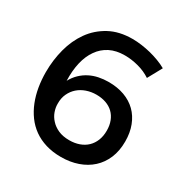

<svg xmlns="http://www.w3.org/2000/svg" viewBox="-162 -843 959 987"><g transform="rotate(30 317.0 -350.0)"><path d="M510 -568Q477 -590 435.8 -601Q394.5 -612 355 -612Q303.5 -612 266.2 -593Q229 -574 205 -539.5Q180.5 -505 169.2 -456.5Q158 -408 160 -349Q175 -376.5 195.5 -396Q216 -415.5 240.5 -428Q265 -440.5 293 -446.2Q321 -452 351 -452Q403 -452 444.8 -436.8Q486.5 -421.5 515.8 -392.8Q545 -364 561 -322.5Q577 -281 577 -229Q577 -173.5 558.8 -130Q540.5 -86.5 507.5 -56.5Q474.5 -26.5 429.2 -10.8Q384 5 330 5Q280 5 239.2 -7.5Q198.5 -20 167 -42.5Q135.5 -65 112.5 -96.5Q89.5 -128 74.5 -165.8Q59.5 -203.5 52.2 -246.5Q45 -289.5 45 -335Q45 -406 62.5 -472.5Q80 -539 116.8 -590.8Q153.5 -642.5 210.8 -673.8Q268 -705 347 -705Q372.5 -705 400 -701.2Q427.5 -697.5 454.8 -690.8Q482 -684 508 -674.2Q534 -664.5 556 -652ZM329 -364Q298.5 -364 271 -354.5Q243.5 -345 223 -327Q202.5 -309 190.5 -283.2Q178.5 -257.5 179 -225Q178.5 -202 187 -178Q195.5 -154 213.5 -135Q231 -115.5 258.5 -103.2Q286 -91 324 -91Q356 -91 382.5 -100.5Q409 -110 427.8 -128Q446.5 -146 456.8 -171.8Q467 -197.5 467 -230Q467 -261.5 457.2 -286.5Q447.5 -311.5 429.5 -328.8Q411.5 -346 386 -355Q360.5 -364 329 -364Z"/></g></svg>

Font: Argentum Sans
Style: Regular
Weight: 400
Designer: Julieta Ulanovsky, Owen Earl, Chris M. Simpson, Rasmus Andersson, Cristiano Sobral
Foundry: The Argentum Sans Project Authors
Version: Version 3.135; ttfautohint (v1.8.4.7-5d5b-dirty)